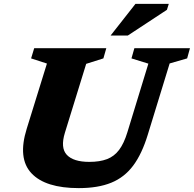

<svg xmlns="http://www.w3.org/2000/svg" viewBox="-20 -955 998 988"><path d="M314 -272Q290 -194 324 -158Q358 -122 439.5 -122Q493.5 -122 530.8 -136.2Q568 -150.5 593 -183.8Q618 -217 635.5 -274.5L743.5 -627.5L656.5 -654.5L671.5 -707H957.5L943 -654.5L853 -628.5L740.5 -262Q710.5 -163.5 665.5 -103Q620.5 -42.5 552.5 -14.8Q484.5 13 385.5 13Q213.5 13 141.8 -63.5Q70 -140 117.5 -292.5L221.5 -628L140 -654.5L156 -707H527L512 -654.5L423.5 -626.5ZM549 -772 677 -935H848.5L839 -904.5L637.5 -772Z"/></svg>

Font: Newsreader 6pt
Style: Bold Italic
Weight: 700
Italic angle: -17°
Designer: Hugues Gentile
Foundry: Production Type
Version: Version 1.003; ttfautohint (v1.8.3)